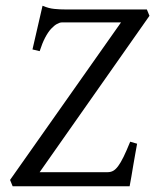

<svg xmlns="http://www.w3.org/2000/svg" viewBox="-20 -648 540 668"><path d="M118 -49H355Q365 -49 373.5 -53.5Q382 -58 391 -70Q400 -82 410 -102.5Q420 -123 433 -155L457 -148Q454 -132 450.5 -112Q447 -92 443.5 -72Q440 -52 437 -33Q434 -14 431 0H24L15 -22L401 -570H195Q188 -570 178 -564.5Q168 -559 157.5 -547.5Q147 -536 137 -517Q127 -498 118 -470L93 -476L128 -628Q140 -623 149.5 -620.5Q159 -618 169 -617Q179 -616 189 -615.5Q199 -615 212 -615H491L500 -593Z"/></svg>

Font: Oxford Ugaritic
Style: Regular
Weight: 400
Designer: Jacob Thomas
Foundry: Bengal Creative Media Limited
Version: Version 1.000